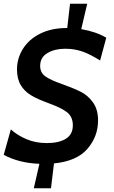

<svg xmlns="http://www.w3.org/2000/svg" viewBox="-30 -864 612 1028"><path d="M185 -511Q185 -475 213 -455Q241 -435 302 -414Q366 -391 403.5 -372Q441 -353 468 -315.5Q495 -278 495 -219Q495 -133 438 -67Q381 -1 259 11L243 144H151L181 13Q71 9 -10 -35L28 -171Q64 -139 112.5 -118.5Q161 -98 221 -98Q285 -98 322.5 -121Q360 -144 360 -193Q360 -238 329.5 -262.5Q299 -287 226 -313Q171 -333 136 -354Q101 -375 81 -408.5Q61 -442 61 -493Q61 -551 92.5 -602Q124 -653 184.5 -683.5Q245 -714 328 -714H330L345 -844H437L405 -708Q486 -694 539 -662L506 -540Q454 -573 411.5 -588Q369 -603 319 -603Q263 -603 224 -580Q185 -557 185 -511Z"/></svg>

Font: Cabin SemiBold
Style: Italic
Weight: 600
Italic angle: -7°
Designer: Pablo Impallari
Foundry: Pablo Impallari. http://www.impallari.com Igino Marini. http://www.ikern.com
Version: Version 2.200